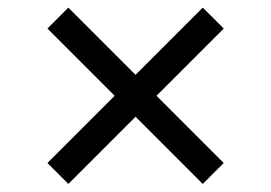

<svg xmlns="http://www.w3.org/2000/svg" viewBox="-20 -531 699 495"><path d="M502.8 -56.8 329.5 -230.1 156.2 -56.8 102.3 -110.8 275.6 -284.1 102.3 -457.4 156.2 -511.4 329.5 -338.1 502.8 -511.4 556.8 -457.4 383.5 -284.1 556.8 -110.8Z"/></svg>

Font: Inter Zeller
Style: Regular
Weight: 400
Designer: Rasmus Andersson; Joe Bland
Foundry: zeller
Version: Version 3.015;git-dec3a8cb1